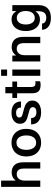

<svg xmlns="http://www.w3.org/2000/svg" viewBox="1252 -2004 945 3489"><g transform="rotate(-90 1724.5 -259.5)"><path d="M189 -448Q215 -484 253 -502Q291 -520 335 -520Q423 -520 471.5 -467Q520 -414 520 -311V0H406V-301Q406 -428 303 -428Q252 -428 219.5 -390Q187 -352 187 -282V0H73V-712H187V-448Z M877 -523Q953 -523 1009.5 -490Q1066 -457 1096.5 -396.5Q1127 -336 1127 -254Q1127 -172 1096.5 -111.5Q1066 -51 1009.5 -18Q953 15 877 15Q801 15 744 -18Q687 -51 656.5 -111.5Q626 -172 626 -254Q626 -336 656.5 -396.5Q687 -457 744 -490Q801 -523 877 -523ZM877 -433Q816 -433 781 -385Q746 -337 746 -254Q746 -171 781 -123Q816 -75 877 -75Q938 -75 973 -123Q1008 -171 1008 -254Q1008 -337 973 -385Q938 -433 877 -433Z M1625 -350H1515Q1515 -395 1490 -417.5Q1465 -440 1418 -440Q1378 -440 1356 -424Q1334 -408 1334 -380Q1334 -359 1345.5 -346.5Q1357 -334 1379 -326.5Q1401 -319 1449 -307Q1515 -290 1551.5 -275.5Q1588 -261 1614.5 -228.5Q1641 -196 1641 -140Q1641 -70 1583 -27.5Q1525 15 1428 15Q1324 15 1266.5 -31.5Q1209 -78 1208 -167H1324Q1324 -120 1351.5 -95Q1379 -70 1430 -70Q1473 -70 1497.5 -87Q1522 -104 1522 -133Q1522 -158 1509 -172.5Q1496 -187 1471.5 -195.5Q1447 -204 1394 -217Q1335 -232 1301.5 -245Q1268 -258 1244 -288Q1220 -318 1220 -371Q1220 -416 1245 -450.5Q1270 -485 1315 -504Q1360 -523 1419 -523Q1517 -523 1570.5 -478.5Q1624 -434 1625 -350Z M1992 -92V-3Q1961 6 1928 6Q1847 6 1810.5 -30.5Q1774 -67 1774 -150V-421H1689V-508H1774V-635H1888V-508H1987V-421H1888V-167Q1888 -124 1904 -105.5Q1920 -87 1957 -87Q1979 -87 1992 -92Z M2092 0V-508H2206V0ZM2092 -603V-712H2206V-603Z M2799 -311V0H2685V-301Q2685 -428 2582 -428Q2531 -428 2498.5 -390Q2466 -352 2466 -282V0H2352V-508H2460V-442H2462Q2487 -478 2526 -499Q2565 -520 2614 -520Q2702 -520 2750.5 -467Q2799 -414 2799 -311Z M3266 -437H3268V-508H3376V-32Q3376 80 3315.5 136.5Q3255 193 3145 193Q3044 193 2987.5 150.5Q2931 108 2927 32H3041Q3043 69 3071 89Q3099 109 3147 109Q3206 109 3235.5 75Q3265 41 3265 -36V-86H3263Q3235 -45 3199 -25.5Q3163 -6 3116 -6Q3052 -6 3004.5 -37.5Q2957 -69 2931 -127.5Q2905 -186 2905 -264Q2905 -342 2931 -400.5Q2957 -459 3005.5 -490.5Q3054 -522 3118 -522Q3165 -522 3201 -501.5Q3237 -481 3266 -437ZM3144 -100Q3202 -100 3235.5 -144.5Q3269 -189 3269 -264Q3269 -339 3235.5 -383Q3202 -427 3144 -427Q3089 -427 3056.5 -383Q3024 -339 3024 -264Q3024 -189 3056.5 -144.5Q3089 -100 3144 -100Z"/></g></svg>

Font: CST
Style: Medium
Weight: 500
Version: Version 1.00